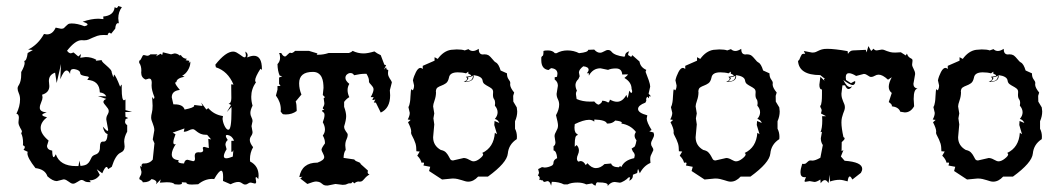

<svg xmlns="http://www.w3.org/2000/svg" viewBox="-20 -616 3595 650"><path d="M392.6 -591.8Q380.4 -575.2 380.4 -553.7L382.3 -537.1L379.4 -537.6Q371.6 -537.6 370.1 -519L356.4 -502L350.6 -505.4Q346.7 -505.4 344.2 -497.1L330.6 -497.6Q317.9 -497.6 309.3 -494.6Q300.8 -491.7 293.9 -488.5Q287.1 -485.4 280.5 -482.4Q273.9 -479.5 264.6 -479.5L256.3 -480Q234.9 -480 207 -444.3Q212.9 -435.5 220.2 -435.5L229 -438.5L245.1 -424.8L254.4 -433.1L251.5 -420.4L270 -422.9Q289.6 -422.9 306.2 -413.6L304.2 -410.2L324.2 -412.6Q324.2 -408.7 329.6 -403.6Q335 -398.4 341.3 -393.1Q347.7 -387.7 353 -381.8Q358.4 -376 358.4 -370.1L363.8 -354L366.2 -363.8Q372.6 -358.9 386.7 -322.3Q390.6 -329.6 391.6 -329.6Q392.1 -329.6 392.1 -328.1V-314.9Q392.1 -276.4 399.9 -276.4L404.8 -279.3V-243.2L427.2 -237.3L404.3 -236.8L404.8 -220.7L414.1 -216.3L405.3 -212.9L403.3 -204.1Q403.3 -196.8 410.6 -192.4V-170.4Q400.4 -151.9 400.4 -136.7L401.9 -120.1Q401.9 -105 388.2 -99.1Q371.1 -91.3 358.4 -51.3L346.2 -43.5Q343.8 -50.8 340.8 -50.8Q335 -50.8 326.2 -29.3L307.6 -43L317.9 -23.9Q305.2 -5.4 282.7 -5.4L287.6 0.5H280.3Q270.5 0.5 265.6 -3.2Q260.7 -6.8 256.3 -6.8Q253.4 -6.8 250 -4.9Q246.6 -2.9 242.7 -0.5Q238.8 2 234.9 3.9Q231 5.9 227.5 5.9Q223.6 5.9 219.7 3.7Q215.8 1.5 211.9 -1.5Q208 -4.4 203.9 -6.6Q199.7 -8.8 195.3 -8.8L172.4 -2.9Q158.7 -2.9 140.6 -19Q132.8 -43 100.1 -46.9Q72.8 -81.5 72.8 -97.2L73.7 -102.1L59.6 -108.9Q64 -113.8 64 -117.7Q64 -122.1 57.6 -124L58.1 -131.8Q58.1 -151.9 51.8 -164.6L54.2 -170.4Q54.2 -173.3 52.2 -176.5Q50.3 -179.7 48.1 -183.8Q45.9 -188 44.2 -192.4Q42.5 -196.8 42.5 -202.1L43.9 -217.3Q43.9 -229.5 35.6 -231Q47.9 -255.9 47.9 -279.8Q47.9 -291 43.7 -300.3Q39.6 -309.6 39.6 -316.4Q39.6 -321.3 41.5 -324.2Q43.5 -327.1 45.7 -331.5Q47.9 -335.9 49.8 -343.5Q51.8 -351.1 51.8 -365.2V-372.1Q63.5 -392.6 63.5 -403.3L62 -409.7Q70.3 -409.7 73.7 -436.5L91.3 -446.8L75.2 -448.2Q108.9 -464.8 128.9 -501L138.7 -499.5Q158.2 -499.5 168.5 -522.5L187 -518.6Q193.8 -518.6 197 -521.5Q200.2 -524.4 203.1 -527.6Q206.1 -530.8 210 -533.7Q213.9 -536.6 222.2 -536.6Q242.2 -536.6 265.6 -527.3Q276.4 -529.3 276.4 -533.2Q276.4 -537.6 259.8 -542.5Q289.1 -552.7 313.5 -552.7L330.1 -551.3L329.6 -560.1Q365.2 -563 368.2 -591.8L373.5 -588.9Q377.9 -588.9 380.4 -595.7ZM233.4 -381.8 228.5 -382.3Q217.3 -382.3 217.3 -368.7V-365.7Q211.9 -377.4 205.6 -377.4Q195.8 -377.4 184.1 -347.7L186.5 -399.4L171.9 -335L166.5 -370.1Q145.5 -362.8 145.5 -341.8L147 -324.7Q147 -302.7 122.6 -295.4L124 -286.6Q124 -279.8 119.4 -269.5Q114.7 -259.3 114.7 -251Q114.7 -237.3 138.2 -235.4Q123 -231 123 -227.1Q123 -222.7 139.2 -219.2Q117.7 -202.1 117.7 -183.1Q117.7 -162.6 144.5 -140.1L139.2 -122.6Q139.2 -108.9 156.7 -106Q157.2 -84 161.6 -84Q164.6 -84 168.9 -93.8Q182.6 -53.7 237.8 -53.7H245.6L249 -72.3L252.4 -54.2Q268.6 -55.7 274.9 -60.5Q281.2 -65.4 284.2 -71.5Q287.1 -77.6 290.3 -83.5Q293.5 -89.4 303.2 -92.8Q318.4 -97.7 318.4 -117.2V-119.6Q318.4 -136.7 328.1 -136.7H332Q342.8 -136.7 344.2 -162.1Q332.5 -165.5 328.1 -187.5Q340.3 -172.9 344.2 -172.9Q346.2 -172.9 346.2 -176.3L339.8 -211.4Q339.8 -221.2 344 -227.5Q348.1 -233.9 348.1 -240.7Q348.1 -244.6 345.2 -248.8Q342.3 -252.9 339.1 -256.8Q335.9 -260.7 333 -264.4Q330.1 -268.1 330.1 -271Q330.1 -276.9 339.8 -281.2L311.5 -291L339.8 -289.6Q334.5 -301.3 317.9 -303.2Q316.9 -343.3 275.4 -345.7L280.8 -353.5Q280.8 -356.4 276.4 -357.2Q272 -357.9 266.6 -358.9Q261.2 -359.9 256.6 -361.8Q252 -363.8 251.5 -368.2Q251 -378.4 233.4 -381.8Z M559.1 -432.1 570.8 -435.1Q580.1 -435.1 588.9 -427.7L591.8 -430.2Q599.6 -417 612.8 -417L608.4 -412.1L621.1 -410.2L618.7 -401.9L623.5 -407.2L624.5 -405.8Q624.5 -392.1 616.2 -378.4Q607.9 -364.7 596.7 -359.9L605 -356.4Q577.6 -351.1 577.1 -337.9H576.2Q573.2 -337.9 573.2 -335.4Q573.2 -330.1 588.9 -311.5Q561.5 -308.6 561.5 -286.6L566.9 -262.7H571.3Q599.6 -262.7 605 -245.1Q637.7 -251.5 637.7 -258.3L636.7 -260.7L665.5 -257.3L661.1 -268.6L678.7 -245.1L685.1 -250Q704.6 -227.5 734.9 -223.1L733.4 -213.4Q733.4 -210.4 734.9 -204.6Q736.3 -198.7 739 -192.4Q741.7 -186 745.4 -181.4Q749 -176.8 753.4 -176.8Q763.7 -176.8 763.7 -240.2V-253.9L748 -236.8L762.2 -260.7L753.9 -265.1Q763.2 -266.6 763.2 -284.2L762.7 -330.6L770.5 -329.6Q751.5 -375 710.9 -388.2L709 -397Q744.1 -441.4 769.5 -441.4Q775.4 -441.4 781 -438.2Q786.6 -435.1 791.7 -431.4Q796.9 -427.7 801 -424.8Q805.2 -421.9 807.6 -421.9Q812.5 -421.9 812.5 -429.2L810.5 -441.4Q818.4 -436.5 818.4 -428.7L816.9 -421.4Q830.1 -427.2 839.4 -427.2Q866.7 -427.2 866.7 -381.8V-379.4L861.8 -383.3Q843.8 -355 843.8 -343.8Q843.8 -339.4 846.7 -337.9Q830.6 -314.9 830.6 -288.6Q830.6 -273.4 835 -258.3Q827.6 -243.7 827.6 -233.4Q827.6 -226.1 831.3 -219Q835 -211.9 835 -206.1L831.5 -189L835 -168.9Q835 -162.1 830.3 -155.5Q825.7 -148.9 825.7 -142.1Q825.7 -131.8 836.9 -117.7Q826.2 -99.6 826.2 -76.7L826.7 -69.3Q855.5 -54.7 855.5 -21L854.5 -9.8Q849.1 -16.6 846.7 -16.6L845.2 -13.7L847.2 -0.5Q847.2 5.4 842.8 5.4L829.1 2Q823.7 2 819.6 5.4Q815.4 8.8 810.1 8.8Q805.2 8.8 799.3 4.4Q793.5 0 786.6 0Q775.9 0 760.7 7.8L734.9 -3.4L735.4 -16.6Q735.4 -38.1 729 -38.1Q721.2 -38.1 705.1 -9.8L698.2 -10.3Q673.3 -10.3 650.9 7.8L629.9 8.8Q610.8 8.8 610.8 2L595.2 1L596.2 3.9Q596.2 8.8 584 8.8L570.8 7.8Q566.9 1 543.9 1L521 2.4L524.4 -8.8L508.3 7.8L509.8 2Q509.8 -6.3 493.2 -9.8Q484.4 1 466.3 1H463.4Q462.4 -2.4 460.4 -4.2Q458.5 -5.9 456.5 -6.8Q454.6 -7.8 453.1 -8.5Q451.7 -9.3 451.7 -11.2Q451.7 -15.1 455.3 -20.8Q459 -26.4 459 -34.2L453.6 -54.7L459 -50.3L459.5 -58.6L463.4 -62.5H468.3Q486.8 -62.5 497.1 -75.7L502.9 -130.9L497.1 -144L502.4 -174.8Q502.4 -181.6 500.7 -187.3Q499 -192.9 497.1 -198Q495.1 -203.1 493.4 -208Q491.7 -212.9 491.7 -218.3Q491.7 -225.6 494.1 -234.1Q496.6 -242.7 496.6 -258.3L495.1 -287.6L501 -280.3L502.9 -287.1Q493.2 -310.5 493.2 -326.2L493.7 -336.4Q493.7 -350.1 484.4 -350.1L473.1 -346.7Q458 -353 458 -370.1L458.5 -377Q458.5 -393.6 451.2 -403.3V-410.2Q454.6 -411.6 456.5 -414.8Q458.5 -418 460 -421.4Q461.4 -424.8 462.9 -427.2Q464.4 -429.7 467.3 -429.7L478 -427.2Q484.4 -427.2 489.3 -432.1H513.2L507.8 -425.3L523.9 -434.1L528.3 -430.2Q530.3 -430.2 531.2 -439ZM602.1 -169.9 604.5 -181.2 564.5 -167 574.2 -161.6Q566.9 -142.6 566.9 -134.3Q566.9 -127.4 571.3 -127.4L575.2 -128.4Q561.5 -107.4 561.5 -93.3Q561.5 -75.7 585 -73.7L583.5 -69.3Q583.5 -63 603 -62.5Q605.5 -75.2 614.7 -75.2L633.8 -70.3Q640.1 -70.3 640.1 -78.6L639.2 -88.4Q639.2 -100.6 652.3 -100.6L657.2 -100.1Q668 -100.1 668 -107.9L666.5 -114.3Q666.5 -118.7 671.9 -118.7L687 -114.7L685.1 -146L694.8 -144L681.2 -159.7H677.2Q667 -159.7 660.2 -162.6Q653.3 -165.5 648.4 -169.2Q643.6 -172.9 639.9 -175.8Q636.2 -178.7 632.8 -178.7Q627 -178.7 618.7 -174.3Q610.4 -169.9 602.1 -169.9ZM752 -158.7 749 -159.2Q744.6 -159.2 744.6 -155.3Q744.6 -151.4 751 -142.1Q743.2 -135.7 743.2 -125.5L747.1 -110.8Q737.8 -95.7 737.8 -87.4Q737.8 -80.1 746.1 -80.1Q753.9 -80.1 768.1 -85.9L770 -107.4L765.6 -100.6L763.2 -103V-139.2L772.5 -139.6Q765.6 -156.2 752 -158.7Z M1025.9 -443.8 1054.7 -435.1 1052.2 -430.7H1057.6Q1075.2 -430.7 1092.3 -436.5H1161.1Q1169.4 -439 1173.8 -443.8Q1191.4 -435.1 1210.9 -435.1Q1224.6 -435.1 1247.6 -441.9Q1255.4 -435.5 1269 -429.2L1281.2 -397L1287.1 -395.5L1279.8 -380.4L1287.1 -388.2L1289.1 -380.9L1294.4 -378.9L1293.5 -368.7Q1293.5 -362.8 1295.2 -358.6Q1296.9 -354.5 1299.1 -350.8Q1301.3 -347.2 1303.5 -344Q1305.7 -340.8 1306.6 -336.9L1299.8 -310.5L1300.8 -293.5Q1300.8 -249.5 1269 -234.9L1252.4 -268.6L1245.6 -269L1250.5 -279.3L1243.2 -277.3Q1240.7 -277.3 1240.7 -279.3L1245.1 -287.1H1234.9Q1244.6 -304.2 1244.6 -313.5Q1244.6 -317.9 1242.2 -321.5Q1239.7 -325.2 1236.8 -328.4Q1233.9 -331.5 1231.4 -334.5Q1229 -337.4 1229 -340.3V-344.2Q1229 -352.1 1220.7 -366.2H1215.8Q1208 -366.2 1198.7 -365Q1189.5 -363.8 1178.7 -361.3Q1174.8 -368.7 1166.5 -368.7H1164.1Q1158.2 -367.7 1153.8 -363.3Q1149.4 -358.9 1149.4 -352.1Q1149.4 -342.8 1162.6 -332Q1156.7 -322.3 1156.7 -311Q1156.7 -299.3 1162.6 -287.1Q1152.8 -281.7 1145 -271V-254.4Q1151.9 -235.4 1151.9 -222.7Q1151.9 -210 1145 -188Q1145 -182.1 1147 -178.2Q1148.9 -174.3 1151.1 -171.1Q1153.3 -168 1155.3 -165.3Q1157.2 -162.6 1157.2 -159.2Q1157.2 -152.8 1153.1 -144Q1148.9 -135.3 1148.9 -123.5L1150.4 -108.4Q1143.6 -100.1 1143.1 -81.5L1179.2 -76.2Q1182.1 -72.3 1185.5 -70.6Q1189 -68.8 1192.1 -67.9Q1195.3 -66.9 1197.8 -65.4Q1200.2 -64 1201.2 -60.5L1225.6 -38.6L1224.6 -32.7Q1224.6 -27.3 1231 -25.4Q1222.7 -20.5 1218.5 -16.1Q1214.4 -11.7 1211.4 -8.3Q1208.5 -4.9 1205.6 -2.9Q1202.6 -1 1197.3 -1L1193.8 -1.5Q1187 -1.5 1179.2 4.9L1174.3 -0.5L1168.5 4.9L1165.5 4.4Q1159.2 4.4 1154.5 7.1Q1149.9 9.8 1140.1 9.8L1115.7 6.8L1088.9 12.2Q1080.1 12.2 1076.7 10.5Q1073.2 8.8 1070.6 6.3Q1067.9 3.9 1064.2 1.7Q1060.5 -0.5 1051.8 -1.5H1049.3Q1042.5 -1.5 1020.5 6.8L996.6 -11.7L1003.9 -17.6L993.2 -16.6Q1002.4 -65.4 1053.7 -65.4H1054.7Q1077.6 -73.7 1077.6 -84Q1077.6 -86.9 1076.2 -90.6Q1074.7 -94.2 1073 -97.7Q1071.3 -101.1 1069.8 -104.2Q1068.4 -107.4 1068.4 -108.9Q1068.4 -114.7 1080.1 -130.4V-132.8Q1080.1 -144.5 1072.8 -157.2Q1080.1 -166.5 1080.1 -177.7Q1080.1 -189 1072.8 -202.1Q1078.6 -217.3 1078.6 -226.6Q1078.6 -230.5 1077.4 -232.7Q1076.2 -234.9 1074.5 -236.3Q1072.8 -237.8 1071.5 -238.5Q1070.3 -239.3 1070.3 -240.7Q1070.3 -243.2 1074 -243.7Q1077.6 -244.1 1077.6 -245.1Q1077.6 -246.1 1075.2 -246.6Q1072.8 -247.1 1072.8 -249.5Q1072.8 -252 1075.4 -255.9Q1078.1 -259.8 1078.1 -266.6L1075.7 -283.2L1080.1 -287.1L1072.8 -294.4L1075.2 -318.4Q1075.2 -327.1 1074 -336.7Q1072.8 -346.2 1069.1 -354.2Q1065.4 -362.3 1058.1 -367.4Q1050.8 -372.6 1039.1 -372.6Q992.7 -372.6 992.7 -334Q992.7 -314.5 1000.5 -295.9L981 -272.5Q984.4 -263.7 984.4 -244.1V-240.2Q968.8 -228.5 947.3 -228.5Q941.4 -228.5 938.7 -229.2Q936 -230 930.2 -238.3L930.7 -245.6Q930.7 -270 914.1 -292.5L919.4 -312.5V-324.7L929.7 -325.2L924.8 -332V-353.5L935.5 -357.9L926.8 -359.9Q919.9 -375.5 919.4 -398.9Q928.2 -408.2 928.2 -420.4Q928.2 -430.2 924.8 -436.5H932.1Q938.5 -424.8 944.8 -424.8Q946.8 -424.8 949 -426.8Q951.2 -428.7 953.6 -431.2Q956.1 -433.6 958.3 -435.5Q960.4 -437.5 962.4 -437.5L966.3 -436.5Q971.7 -436.5 979 -443.8Z M1564.9 -1Q1559.6 -1 1554.2 -2.7Q1548.8 -4.4 1542.5 -6.3Q1536.1 -8.3 1528.8 -10Q1521.5 -11.7 1512.2 -11.7L1476.6 -8.3L1432.6 -37.1L1436.5 -51.3L1413.6 -55.7L1415.5 -62.5Q1415.5 -65.9 1412.1 -65.9L1407.2 -64.9Q1404.3 -77.6 1392.6 -88.9L1400.9 -103L1389.6 -104Q1389.6 -120.1 1386.7 -129.9Q1382.3 -143.6 1374.5 -157.7Q1371.6 -162.6 1371.6 -167L1372.1 -170.9Q1372.1 -181.2 1361.3 -202.1L1370.1 -210L1360.4 -211.4Q1367.2 -224.1 1367.2 -233.9L1362.8 -252.9Q1362.8 -254.4 1363.8 -255.6Q1364.7 -256.8 1365.7 -260.3Q1366.7 -263.7 1367.9 -270.3Q1369.1 -276.9 1369.6 -289.6Q1370.6 -314 1373 -314L1377 -310.1Q1377.9 -310.1 1379.9 -314.9Q1381.8 -319.8 1381.8 -326.7L1377.9 -344.2Q1380.9 -357.9 1388.2 -372.1Q1395.5 -386.2 1403.3 -386.2Q1407.2 -386.2 1411.1 -382.3V-393.1L1451.2 -410.6V-422.4L1461.9 -416.5Q1481.4 -443.4 1506.8 -447.3L1526.4 -448.7Q1544.4 -448.7 1553.2 -445.3L1565.9 -449.7Q1572.3 -443.4 1581.1 -443.4Q1589.4 -443.4 1600.6 -450.7Q1600.6 -431.6 1614.7 -431.6L1619.6 -432.1Q1627.9 -432.1 1633.3 -429.2Q1640.1 -424.8 1649.9 -412.6Q1653.3 -407.7 1658.2 -404.8Q1668 -400.4 1674.8 -377.4L1696.3 -367.7Q1696.3 -354.5 1701.9 -347.4Q1707.5 -340.3 1707.5 -335L1707 -330.1Q1707 -319.3 1720.7 -302.7L1717.3 -291.5L1717.8 -272L1729.5 -252.4L1731 -238.8Q1731 -222.2 1723.6 -205.6V-180.2Q1730 -168 1730 -152.8L1729.5 -145Q1702.1 -127.4 1699.2 -96.2Q1696.3 -64.9 1631.8 -18.1H1598.6Q1583 -1 1564.9 -1ZM1583 -69.8Q1592.8 -69.8 1604.2 -78.9Q1615.7 -87.9 1615.7 -93.3Q1615.7 -96.2 1612.3 -98.1Q1651.9 -116.7 1655.3 -166.5L1662.6 -161.6L1653.3 -192.9L1654.3 -206.5L1670.4 -199.7Q1666 -210.4 1655.3 -213.4Q1664.6 -224.1 1664.6 -235.8Q1664.6 -247.6 1655.3 -258.3L1656.2 -267.1Q1656.2 -275.4 1652.6 -280.3Q1648.9 -285.2 1648.9 -294.9L1649.4 -304.7Q1649.4 -312 1644.3 -316.2Q1639.2 -320.3 1632.6 -323.7Q1626 -327.1 1620.4 -331.3Q1614.7 -335.4 1613.8 -343.3Q1611.8 -357.9 1583 -361.8L1583.5 -357.4Q1583.5 -338.4 1549.8 -338.4Q1561.5 -344.2 1561.5 -349.6Q1561.5 -353 1557.1 -356Q1574.2 -357.9 1575.2 -359.9Q1575.2 -362.8 1565.4 -366.7V-373.5L1557.6 -367.7Q1545.9 -371.1 1529.8 -371.1Q1502.9 -371.1 1500 -353.5Q1497.1 -339.4 1489.7 -334.2Q1482.4 -329.1 1474.9 -326.4Q1467.3 -323.7 1461.4 -319.8Q1455.6 -315.9 1455.6 -304.7L1456.1 -304.2Q1456.1 -290 1451.2 -276.1Q1446.3 -262.2 1446.3 -255.9L1450.2 -231.9L1447.3 -215.3L1450.2 -194.8L1446.3 -151.4Q1446.3 -123 1472.2 -108.4Q1483.9 -106 1489.5 -100.1Q1495.1 -94.2 1498.3 -88.1Q1501.5 -82 1504.2 -77.4Q1506.8 -72.8 1513.7 -72.8L1549.8 -81.1Q1558.1 -81.1 1567.9 -75.4Q1577.6 -69.8 1583 -69.8ZM1565.9 -341.3Q1581.1 -344.2 1581.1 -359.9Q1573.7 -355 1562 -354.5L1565.9 -352.1Q1563.5 -344.7 1556.2 -340.3Z M1823.2 0Q1818.4 -1.5 1817.4 -4.4Q1816.9 -6.3 1815.4 -6.3Q1814 -6.3 1812.5 -5.4Q1811 -7.3 1810.1 -7.3H1809.6Q1808.1 -6.8 1805.7 -6.3L1807.1 -12.7Q1807.1 -19 1800.8 -22Q1804.7 -27.3 1804.7 -32.2L1801.8 -43.5L1814.9 -50.3L1823.7 -48.8Q1835.4 -48.8 1849.1 -55.7Q1853.5 -59.1 1853.5 -63.5Q1853.5 -75.2 1866.2 -80.6Q1864.3 -104.5 1854 -106.9V-121.1Q1860.4 -124.5 1860.4 -134.3L1857.4 -154.8Q1857.4 -159.7 1859.1 -163.6Q1860.8 -167.5 1863 -171.6Q1865.2 -175.8 1867.2 -180.4Q1869.1 -185.1 1869.1 -191.4Q1869.1 -199.7 1862.3 -226.1Q1873 -245.6 1873 -261.7Q1873 -271.5 1868.7 -280Q1864.3 -288.6 1864.3 -298.3L1868.7 -325.7Q1868.7 -338.9 1857.9 -346.7V-354.5L1865.7 -356L1867.2 -366.2Q1867.2 -383.3 1845.7 -385.3L1836.9 -378.9Q1812.5 -382.3 1812.5 -412.1V-421.4L1814.9 -425.8Q1819.8 -425.8 1819.8 -439V-443.4Q1823.2 -445.3 1835 -445.3Q1850.6 -445.3 1858.4 -436H1864.3Q1880.9 -445.3 1900.9 -445.3Q1922.4 -445.3 1940.4 -436Q1971.2 -439 1971.2 -447.3L1991.7 -448.2Q2001 -437.5 2011.2 -437.5Q2017.6 -437.5 2025.1 -442.1Q2032.7 -446.8 2038.6 -446.8Q2045.9 -446.8 2050.8 -440.4Q2060.5 -428.2 2093.8 -423.8L2096.2 -427.7Q2096.2 -438.5 2110.4 -442.4Q2106.4 -436.5 2106.4 -431.2V-429.7L2116.7 -423.3L2120.6 -429.2L2145 -407.7Q2147.9 -388.2 2168 -379.4L2165.5 -373L2176.3 -344.2Q2181.2 -329.6 2181.2 -322.8L2175.8 -298.8L2184.1 -289.6L2177.7 -290.5L2176.8 -283.2L2171.4 -288.6Q2167.5 -284.7 2167.5 -279.8Q2167.5 -277.3 2168 -274.9L2165 -268.6Q2140.1 -259.3 2140.1 -247.1Q2140.1 -233.9 2171.4 -225.6L2169.4 -214.8Q2169.4 -202.6 2186 -175.8L2178.2 -171.4L2192.4 -167.5L2194.3 -160.2Q2194.3 -153.3 2189.2 -144.8Q2184.1 -136.2 2184.1 -129.4Q2184.1 -123.5 2188 -118.4Q2191.9 -113.3 2191.9 -107.9Q2184.6 -93.3 2182.9 -88.6Q2181.2 -84 2181.2 -76.7L2182.1 -64.5Q2159.2 -54.7 2146 -29.3L2140.6 -43.5Q2138.7 -43.5 2137.2 -30.3L2122.6 -24.4V-21Q2122.6 -9.8 2110.4 -3.9L2113.3 -16.1L2106.4 -14.6Q2103.5 -9.8 2093.3 -3.7Q2083 2.4 2078.1 2.4L2061 0Q2047.9 0 2036.6 14.2L2037.6 10.7Q2037.6 1.5 2006.8 1.5Q2005.4 1 2003.9 1Q2001 1 1999.5 2.9Q1997.1 5.4 1996.6 12.2Q1991.7 12.2 1984.4 4.9L1964.8 8.3Q1952.6 2 1934.6 2Q1914.1 2 1901.4 8.3H1889.2Q1872.1 -0.5 1848.1 -0.5L1845.7 12.7Q1841.8 -2.9 1833 -2.9ZM1984.4 -272 1991.7 -272.5Q2001 -261.7 2007.3 -261.7Q2014.2 -266.1 2016.1 -268.6Q2018.1 -271 2018.6 -274.9H2020Q2029.3 -274.9 2038.6 -269Q2042.5 -269 2044.9 -278.8Q2058.1 -271.5 2068.8 -271.5Q2087.9 -271.5 2100.6 -294.9L2103.5 -284.7Q2106.4 -284.7 2110.4 -309.1L2116.2 -301.3Q2120.1 -301.8 2120.1 -306.6Q2120.1 -309.6 2118.2 -314.9Q2118.2 -337.9 2093.8 -352.1Q2105.5 -360.8 2105.5 -364.3L2086.4 -363.8Q2085.4 -384.3 2064.9 -384.3Q2048.8 -384.3 2038.6 -379.4L2012.7 -384.8Q1987.3 -384.8 1973.6 -359.9L1973.1 -368.7L1966.8 -367.7Q1972.7 -375 1972.7 -379.9Q1972.7 -389.6 1954.6 -391.6Q1939.9 -380.4 1939.9 -370.6L1942.4 -357.9L1938 -348.1Q1929.2 -340.3 1928.2 -329.1Q1928.2 -318.8 1933.1 -309.1Q1929.7 -304.2 1929.7 -297.9L1932.1 -280.8Q1951.7 -272 1977.5 -272ZM1945.3 -70.8Q1955.6 -70.8 1962.9 -57.1L1968.8 -63.5Q1982.4 -46.9 1997.6 -46.9Q2012.7 -46.9 2026.4 -60.5L2048.8 -62.5Q2053.2 -49.8 2075.2 -49.8L2079.1 -54.2L2083.5 -50.3Q2093.3 -73.7 2127 -80.6L2128.9 -89.4Q2128.9 -96.7 2122.6 -103L2118.2 -112.8L2125.5 -117.7Q2130.9 -117.7 2134.8 -141.1Q2128.4 -148.9 2128.4 -156.7Q2128.4 -162.6 2132.8 -169.4Q2114.7 -192.9 2083.5 -197.8L2085 -200.7Q2085 -205.6 2063 -208Q2053.2 -197.8 2038.6 -197.8H2034.7Q2031.2 -210 1992.2 -211.4L1991.7 -204.1Q1985.4 -210.4 1974.1 -210.4Q1955.6 -210.4 1925.8 -195.8L1924.8 -184.1Q1924.8 -164.6 1936 -161.6L1934.1 -157.7Q1925.8 -157.7 1925.8 -127.9V-119.1L1932.1 -125Q1939.9 -117.2 1939.9 -106.4Q1939.9 -100.1 1936.5 -92.5Q1933.1 -85 1933.1 -79.1Q1933.1 -72.3 1938 -68.8Z M2453.6 -1Q2448.2 -1 2442.9 -2.7Q2437.5 -4.4 2431.2 -6.3Q2424.8 -8.3 2417.5 -10Q2410.2 -11.7 2400.9 -11.7L2365.2 -8.3L2321.3 -37.1L2325.2 -51.3L2302.2 -55.7L2304.2 -62.5Q2304.2 -65.9 2300.8 -65.9L2295.9 -64.9Q2293 -77.6 2281.2 -88.9L2289.6 -103L2278.3 -104Q2278.3 -120.1 2275.4 -129.9Q2271 -143.6 2263.2 -157.7Q2260.3 -162.6 2260.3 -167L2260.7 -170.9Q2260.7 -181.2 2250 -202.1L2258.8 -210L2249 -211.4Q2255.9 -224.1 2255.9 -233.9L2251.5 -252.9Q2251.5 -254.4 2252.4 -255.6Q2253.4 -256.8 2254.4 -260.3Q2255.4 -263.7 2256.6 -270.3Q2257.8 -276.9 2258.3 -289.6Q2259.3 -314 2261.7 -314L2265.6 -310.1Q2266.6 -310.1 2268.6 -314.9Q2270.5 -319.8 2270.5 -326.7L2266.6 -344.2Q2269.5 -357.9 2276.9 -372.1Q2284.2 -386.2 2292 -386.2Q2295.9 -386.2 2299.8 -382.3V-393.1L2339.8 -410.6V-422.4L2350.6 -416.5Q2370.1 -443.4 2395.5 -447.3L2415 -448.7Q2433.1 -448.7 2441.9 -445.3L2454.6 -449.7Q2460.9 -443.4 2469.7 -443.4Q2478 -443.4 2489.3 -450.7Q2489.3 -431.6 2503.4 -431.6L2508.3 -432.1Q2516.6 -432.1 2522 -429.2Q2528.8 -424.8 2538.6 -412.6Q2542 -407.7 2546.9 -404.8Q2556.6 -400.4 2563.5 -377.4L2585 -367.7Q2585 -354.5 2590.6 -347.4Q2596.2 -340.3 2596.2 -335L2595.7 -330.1Q2595.7 -319.3 2609.4 -302.7L2606 -291.5L2606.4 -272L2618.2 -252.4L2619.6 -238.8Q2619.6 -222.2 2612.3 -205.6V-180.2Q2618.7 -168 2618.7 -152.8L2618.2 -145Q2590.8 -127.4 2587.9 -96.2Q2585 -64.9 2520.5 -18.1H2487.3Q2471.7 -1 2453.6 -1ZM2471.7 -69.8Q2481.4 -69.8 2492.9 -78.9Q2504.4 -87.9 2504.4 -93.3Q2504.4 -96.2 2501 -98.1Q2540.5 -116.7 2543.9 -166.5L2551.3 -161.6L2542 -192.9L2543 -206.5L2559.1 -199.7Q2554.7 -210.4 2543.9 -213.4Q2553.2 -224.1 2553.2 -235.8Q2553.2 -247.6 2543.9 -258.3L2544.9 -267.1Q2544.9 -275.4 2541.3 -280.3Q2537.6 -285.2 2537.6 -294.9L2538.1 -304.7Q2538.1 -312 2533 -316.2Q2527.8 -320.3 2521.2 -323.7Q2514.6 -327.1 2509 -331.3Q2503.4 -335.4 2502.4 -343.3Q2500.5 -357.9 2471.7 -361.8L2472.2 -357.4Q2472.2 -338.4 2438.5 -338.4Q2450.2 -344.2 2450.2 -349.6Q2450.2 -353 2445.8 -356Q2462.9 -357.9 2463.9 -359.9Q2463.9 -362.8 2454.1 -366.7V-373.5L2446.3 -367.7Q2434.6 -371.1 2418.5 -371.1Q2391.6 -371.1 2388.7 -353.5Q2385.7 -339.4 2378.4 -334.2Q2371.1 -329.1 2363.5 -326.4Q2356 -323.7 2350.1 -319.8Q2344.2 -315.9 2344.2 -304.7L2344.7 -304.2Q2344.7 -290 2339.8 -276.1Q2335 -262.2 2335 -255.9L2338.9 -231.9L2335.9 -215.3L2338.9 -194.8L2335 -151.4Q2335 -123 2360.8 -108.4Q2372.6 -106 2378.2 -100.1Q2383.8 -94.2 2387 -88.1Q2390.1 -82 2392.8 -77.4Q2395.5 -72.8 2402.3 -72.8L2438.5 -81.1Q2446.8 -81.1 2456.5 -75.4Q2466.3 -69.8 2471.7 -69.8ZM2454.6 -341.3Q2469.7 -344.2 2469.7 -359.9Q2462.4 -355 2450.7 -354.5L2454.6 -352.1Q2452.1 -344.7 2444.8 -340.3Z M2780.8 -450.7Q2793.5 -450.7 2810.5 -448.7Q2827.6 -446.8 2849.6 -442.9L2850.6 -433.6Q2857.9 -445.3 2868.2 -445.3L2911.1 -447.3L2913.6 -438.5L2919.9 -460L2929.2 -443.4L2937.5 -451.2Q2940.9 -445.3 2948.2 -445.3L2965.3 -448.2Q2970.2 -448.2 2974.1 -446.5Q2978 -444.8 2982.7 -443.1Q2987.3 -441.4 2993.7 -439.7Q3000 -438 3010.3 -438L3029.8 -439L3046.4 -428.2L3050.3 -434.6Q3052.7 -427.2 3055.9 -424.1Q3059.1 -420.9 3062 -419.4Q3064.9 -418 3067.1 -416.5Q3069.3 -415 3069.3 -410.6L3067.9 -397.5Q3067.9 -393.6 3069.6 -389.9Q3071.3 -386.2 3073 -382.6Q3074.7 -378.9 3076.4 -374.8Q3078.1 -370.6 3078.1 -365.2L3072.3 -332Q3072.3 -318.8 3086.4 -315.9Q3073.2 -314.9 3073.2 -280.8L3074.7 -256.3Q3063 -235.4 3043 -235.4L3027.8 -237.8Q3022.5 -253.4 2999 -256.3L2999.5 -258.3Q2999.5 -263.2 2988.8 -270.5L2999 -301.3Q2988.8 -309.1 2988.8 -322.3Q2988.8 -335.4 2999 -354.5L2986.3 -346.2Q2967.8 -363.3 2954.6 -363.3Q2947.8 -363.3 2941.4 -359.4Q2935.1 -355.5 2929.2 -355.5Q2925.8 -355.5 2923.1 -357.2Q2920.4 -358.9 2917.7 -360.6Q2915 -362.3 2911.9 -364Q2908.7 -365.7 2904.3 -365.7L2878.4 -358.9Q2863.3 -368.2 2854 -368.2Q2843.3 -368.2 2843.3 -354.5L2844.2 -345.2L2860.8 -334.5L2873.5 -341.3Q2875.5 -341.3 2875.5 -338.9Q2875.5 -335 2873 -331.5Q2870.6 -328.1 2866.7 -328.1Q2857.9 -328.1 2835 -345.2Q2846.7 -321.3 2857.9 -321.3L2864.7 -323.7Q2858.4 -314.5 2852.5 -314.5Q2846.2 -314.5 2840.8 -327.1H2832L2828.6 -298.8Q2828.6 -290.5 2830.3 -284.4Q2832 -278.3 2834.2 -273.2Q2836.4 -268.1 2838.4 -263.2Q2840.3 -258.3 2840.3 -252.9Q2840.3 -247.6 2838.4 -242.2Q2836.4 -236.8 2834.2 -231Q2832 -225.1 2830.3 -217.8Q2828.6 -210.4 2828.6 -201.2Q2828.6 -191.9 2830.3 -179.7Q2832 -167.5 2835.4 -151.9Q2839.4 -150.4 2839.4 -147Q2839.4 -143.1 2829.6 -134.8L2829.1 -104.5L2835.4 -107.9L2826.7 -86.4L2839.4 -71.8Q2898.9 -67.4 2898.9 -44.4Q2898.9 -38.1 2894.5 -30.8L2865.7 -8.3Q2860.4 -18.6 2856.9 -18.6Q2851.6 -18.6 2849.6 -2Q2832 -7.3 2822.3 -7.3Q2807.1 -7.3 2789.6 -1.5L2790 -24.9L2784.7 3.9Q2778.8 -6.3 2772.5 -6.3Q2765.6 -6.3 2758.3 4.4L2757.3 -8.3Q2744.6 0 2737.3 0L2721.2 -2.9L2706.5 -0.5Q2703.6 -0.5 2703.6 -3.4L2708.5 -16.6L2703.6 -16.1Q2689.9 -16.1 2689.9 -32.7Q2689.9 -43 2695.8 -61.5L2700.7 -61Q2705.6 -61 2708 -62.7Q2710.4 -64.5 2712.6 -66.7Q2714.8 -68.8 2717.3 -70.8Q2719.7 -72.8 2724.1 -72.8L2730.5 -72.3Q2740.2 -72.3 2757.3 -82L2765.6 -125Q2758.8 -134.8 2758.8 -147.9L2762.7 -169.9L2757.8 -168.5Q2763.7 -182.1 2763.7 -208L2763.2 -222.7H2776.4L2759.3 -231.9L2761.7 -241.7Q2761.7 -246.1 2759.3 -249.8Q2756.8 -253.4 2756.8 -256.3Q2756.8 -258.3 2757.8 -258.8Q2758.8 -259.3 2759.8 -262.5Q2760.7 -265.6 2761.7 -273.2Q2762.7 -280.8 2762.7 -296.4V-313Q2753.9 -313 2753.9 -329.1L2757.3 -356L2771.5 -342.3L2769.5 -346.7Q2769.5 -349.1 2772.9 -349.1L2756.8 -361.8Q2684.6 -361.8 2681.6 -410.2Q2684.6 -410.6 2686.3 -414.6Q2688 -418.5 2689.7 -422.9Q2691.4 -427.2 2693.8 -430.7Q2696.3 -434.1 2701.2 -434.1L2706.1 -433.6L2701.2 -443.4L2729.5 -438Q2737.3 -438 2741.7 -439.9Q2746.1 -441.9 2751 -444.3Q2755.9 -446.8 2762.5 -448.7Q2769 -450.7 2780.8 -450.7Z M3342.3 -1Q3336.9 -1 3331.5 -2.7Q3326.2 -4.4 3319.8 -6.3Q3313.5 -8.3 3306.2 -10Q3298.8 -11.7 3289.6 -11.7L3253.9 -8.3L3210 -37.1L3213.9 -51.3L3190.9 -55.7L3192.9 -62.5Q3192.9 -65.9 3189.5 -65.9L3184.6 -64.9Q3181.6 -77.6 3169.9 -88.9L3178.2 -103L3167 -104Q3167 -120.1 3164.1 -129.9Q3159.7 -143.6 3151.9 -157.7Q3148.9 -162.6 3148.9 -167L3149.4 -170.9Q3149.4 -181.2 3138.7 -202.1L3147.5 -210L3137.7 -211.4Q3144.5 -224.1 3144.5 -233.9L3140.1 -252.9Q3140.1 -254.4 3141.1 -255.6Q3142.1 -256.8 3143.1 -260.3Q3144 -263.7 3145.3 -270.3Q3146.5 -276.9 3147 -289.6Q3147.9 -314 3150.4 -314L3154.3 -310.1Q3155.3 -310.1 3157.2 -314.9Q3159.2 -319.8 3159.2 -326.7L3155.3 -344.2Q3158.2 -357.9 3165.5 -372.1Q3172.9 -386.2 3180.7 -386.2Q3184.6 -386.2 3188.5 -382.3V-393.1L3228.5 -410.6V-422.4L3239.3 -416.5Q3258.8 -443.4 3284.2 -447.3L3303.7 -448.7Q3321.8 -448.7 3330.6 -445.3L3343.3 -449.7Q3349.6 -443.4 3358.4 -443.4Q3366.7 -443.4 3377.9 -450.7Q3377.9 -431.6 3392.1 -431.6L3397 -432.1Q3405.3 -432.1 3410.6 -429.2Q3417.5 -424.8 3427.2 -412.6Q3430.7 -407.7 3435.5 -404.8Q3445.3 -400.4 3452.1 -377.4L3473.6 -367.7Q3473.6 -354.5 3479.2 -347.4Q3484.9 -340.3 3484.9 -335L3484.4 -330.1Q3484.4 -319.3 3498 -302.7L3494.6 -291.5L3495.1 -272L3506.8 -252.4L3508.3 -238.8Q3508.3 -222.2 3501 -205.6V-180.2Q3507.3 -168 3507.3 -152.8L3506.8 -145Q3479.5 -127.4 3476.6 -96.2Q3473.6 -64.9 3409.2 -18.1H3376Q3360.4 -1 3342.3 -1ZM3360.4 -69.8Q3370.1 -69.8 3381.6 -78.9Q3393.1 -87.9 3393.1 -93.3Q3393.1 -96.2 3389.6 -98.1Q3429.2 -116.7 3432.6 -166.5L3439.9 -161.6L3430.7 -192.9L3431.6 -206.5L3447.8 -199.7Q3443.4 -210.4 3432.6 -213.4Q3441.9 -224.1 3441.9 -235.8Q3441.9 -247.6 3432.6 -258.3L3433.6 -267.1Q3433.6 -275.4 3429.9 -280.3Q3426.3 -285.2 3426.3 -294.9L3426.8 -304.7Q3426.8 -312 3421.6 -316.2Q3416.5 -320.3 3409.9 -323.7Q3403.3 -327.1 3397.7 -331.3Q3392.1 -335.4 3391.1 -343.3Q3389.2 -357.9 3360.4 -361.8L3360.8 -357.4Q3360.8 -338.4 3327.1 -338.4Q3338.9 -344.2 3338.9 -349.6Q3338.9 -353 3334.5 -356Q3351.6 -357.9 3352.5 -359.9Q3352.5 -362.8 3342.8 -366.7V-373.5L3335 -367.7Q3323.2 -371.1 3307.1 -371.1Q3280.3 -371.1 3277.3 -353.5Q3274.4 -339.4 3267.1 -334.2Q3259.8 -329.1 3252.2 -326.4Q3244.6 -323.7 3238.8 -319.8Q3232.9 -315.9 3232.9 -304.7L3233.4 -304.2Q3233.4 -290 3228.5 -276.1Q3223.6 -262.2 3223.6 -255.9L3227.5 -231.9L3224.6 -215.3L3227.5 -194.8L3223.6 -151.4Q3223.6 -123 3249.5 -108.4Q3261.2 -106 3266.8 -100.1Q3272.5 -94.2 3275.6 -88.1Q3278.8 -82 3281.5 -77.4Q3284.2 -72.8 3291 -72.8L3327.1 -81.1Q3335.4 -81.1 3345.2 -75.4Q3355 -69.8 3360.4 -69.8ZM3343.3 -341.3Q3358.4 -344.2 3358.4 -359.9Q3351.1 -355 3339.4 -354.5L3343.3 -352.1Q3340.8 -344.7 3333.5 -340.3Z"/></svg>

Font: Truetypewriter PolyglOTT
Style: Regular
Weight: 400
Designer: Sergey Beatoff a.k.a. Sam_T
Version: Version 3.76